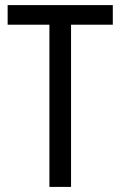

<svg xmlns="http://www.w3.org/2000/svg" viewBox="-20 -734 474 754"><path d="M259 0V-637H423V-714H10V-637H174V0Z"/></svg>

Font: Noto Sans Myanmar UI Condensed
Style: Regular
Weight: 400
Width: 3
Designer: Monotype Design Team
Foundry: Monotype Imaging Inc.
Version: Version 2.103